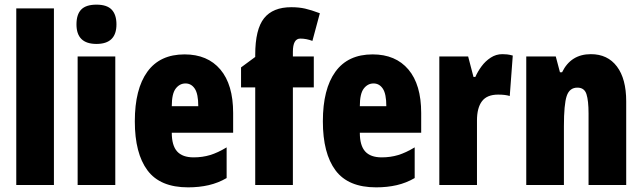

<svg xmlns="http://www.w3.org/2000/svg" viewBox="-20 -796 2763 826"><path d="M212 0H50V-760H212Z M395 -776Q440 -776 460.5 -754.5Q481 -733 481 -691Q481 -607 395 -607Q309 -607 309 -691Q309 -734 329.5 -755Q350 -776 395 -776ZM476 -553V0H314V-553Z M774 -562Q873 -562 928 -497Q983 -432 983 -310V-225H719Q719 -170 742 -144.5Q765 -119 813 -119Q851 -119 884 -129Q917 -139 955 -162V-30Q919 -9 878 0.5Q837 10 789 10Q669 10 614.5 -63Q560 -136 560 -274Q560 -413 614 -487.5Q668 -562 774 -562ZM778 -437Q753 -437 736 -415Q719 -393 719 -339H833Q833 -392 818 -414.5Q803 -437 778 -437Z M1330 -420H1240V0H1078V-420H1017V-506L1078 -551V-560Q1078 -670 1116 -717.5Q1154 -765 1233 -765Q1266 -765 1292.5 -759Q1319 -753 1356 -739L1324 -620Q1311 -625 1298 -627.5Q1285 -630 1272 -630Q1240 -630 1240 -573V-553H1330Z M1583 -562Q1682 -562 1737 -497Q1792 -432 1792 -310V-225H1528Q1528 -170 1551 -144.5Q1574 -119 1622 -119Q1660 -119 1693 -129Q1726 -139 1764 -162V-30Q1728 -9 1687 0.5Q1646 10 1598 10Q1478 10 1423.5 -63Q1369 -136 1369 -274Q1369 -413 1423 -487.5Q1477 -562 1583 -562ZM1587 -437Q1562 -437 1545 -415Q1528 -393 1528 -339H1642Q1642 -392 1627 -414.5Q1612 -437 1587 -437Z M2141 -563Q2151 -563 2161 -562Q2171 -561 2186 -557L2173 -383Q2154 -389 2123 -389Q2075 -389 2053.5 -360.5Q2032 -332 2032 -278V0H1870V-553H1994L2017 -465H2025Q2035 -488 2051.5 -510.5Q2068 -533 2091 -548Q2114 -563 2141 -563Z M2522 -563Q2594 -563 2634 -510Q2674 -457 2674 -360V0H2512V-308Q2512 -363 2503 -391Q2494 -419 2464 -419Q2430 -419 2418 -383Q2406 -347 2406 -253V0H2244V-553H2371L2389 -485H2398Q2436 -563 2522 -563Z"/></svg>

Font: Noto Sans ExtraCondensed Black
Style: Regular
Weight: 900
Width: 2
Designer: Monotype Design Team
Foundry: Monotype Imaging Inc.
Version: Version 2.013; ttfautohint (v1.8.4.7-5d5b)